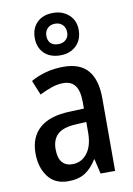

<svg xmlns="http://www.w3.org/2000/svg" viewBox="-92 -877 656 945"><g transform="rotate(-10 236.5 -404.5)"><path d="M245 -549Q328 -549 367.5 -502Q407 -455 407 -363V0H334L317 -74H315Q289 -32 256 -11Q223 10 172 10Q105 10 70.5 -36.5Q36 -83 36 -153Q36 -234 87 -278.5Q138 -323 237 -326L309 -329V-360Q309 -417 289.5 -443.5Q270 -470 230 -470Q202 -470 172.5 -460Q143 -450 111 -434L81 -507Q116 -527 157.5 -538Q199 -549 245 -549ZM256 -259Q193 -256 165 -230Q137 -204 137 -156Q137 -111 155.5 -90Q174 -69 206 -69Q252 -69 280.5 -106Q309 -143 309 -210V-262ZM241 -607Q190 -607 160.5 -636Q131 -665 131 -713Q131 -761 160.5 -790Q190 -819 241 -819Q288 -819 319.5 -790.5Q351 -762 351 -715Q351 -666 320.5 -636.5Q290 -607 241 -607ZM241 -663Q264 -663 278.5 -676.5Q293 -690 293 -713Q293 -736 279 -750.5Q265 -765 241 -765Q218 -765 203.5 -750.5Q189 -736 189 -713Q189 -690 202 -676.5Q215 -663 241 -663Z"/></g></svg>

Font: Noto Sans Khmer Condensed Medium
Style: Regular
Weight: 500
Width: 3
Designer: Danh Hong and the Monotype Design Team
Foundry: Monotype Imaging Inc.
Version: Version 2.004; ttfautohint (v1.8.4.7-5d5b)